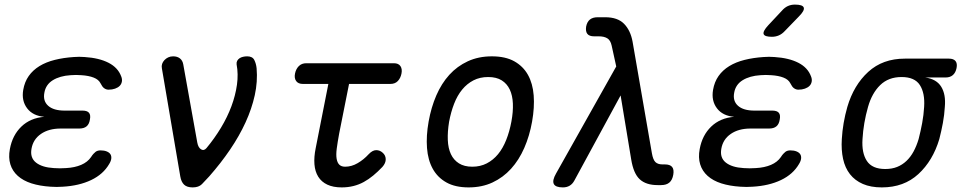

<svg xmlns="http://www.w3.org/2000/svg" viewBox="-20 -805 4240 835"><path d="M507 -473Q512 -461 510 -450Q508 -439 500.5 -431.5Q493 -424 480.5 -419.5Q468 -415 452 -415Q447 -415 442.5 -416.5Q438 -418 433.5 -421Q429 -424 425 -429.5Q421 -435 417 -443Q409 -459 387.5 -467.5Q366 -476 334 -478Q322 -479 310.5 -479Q299 -479 287 -478Q240 -475 209.5 -456Q179 -437 173 -402Q166 -366 189.5 -345Q213 -324 261 -324H339Q359 -324 367 -314.5Q375 -305 371 -285Q368 -265 356.5 -255.5Q345 -246 325 -246H244Q192 -246 158 -222.5Q124 -199 117 -158Q110 -119 136.5 -98Q163 -77 214 -74Q227 -73 240.5 -73Q254 -73 267 -74Q305 -76 333 -88Q361 -100 376 -122Q381 -130 386 -135.5Q391 -141 395.5 -144.5Q400 -148 405.5 -149.5Q411 -151 417 -151Q433 -151 444 -146.5Q455 -142 460 -134.5Q465 -127 464 -116Q463 -105 455 -92Q429 -47 376.5 -22Q324 3 253 7Q240 8 226.5 8Q213 8 200 7Q153 4 117 -7.5Q81 -19 57.5 -40Q34 -61 25 -90.5Q16 -120 23 -157Q34 -217 73 -254.5Q112 -292 173 -297Q123 -301 98 -334Q73 -367 81 -414Q87 -449 105 -474.5Q123 -500 151.5 -517.5Q180 -535 218 -544.5Q256 -554 301 -557Q313 -558 324.5 -558Q336 -558 348 -557Q411 -553 452 -532Q493 -511 507 -473Z M764 -38 684 -508Q682 -518 685 -527Q688 -536 695 -543.5Q702 -551 711.5 -555.5Q721 -560 733 -560Q751 -560 762.5 -551Q774 -542 777 -525L838 -185Q842 -163 854.5 -155.5Q867 -148 878 -161Q913 -203 941 -249.5Q969 -296 986.5 -343Q1004 -390 1010.5 -436.5Q1017 -483 1009 -525Q1008 -534 1011.5 -540.5Q1015 -547 1021.5 -551.5Q1028 -556 1037 -558Q1046 -560 1055 -560Q1078 -560 1086 -544Q1094 -528 1096 -508Q1101 -450 1088 -391Q1075 -332 1048 -273Q1021 -214 981 -155Q941 -96 890 -38Q872 -18 858 -4Q844 10 818 10Q793 10 780.5 -2Q768 -14 764 -38Z M1693 -530Q1713 -530 1721.5 -517.5Q1730 -505 1726 -485Q1722 -465 1710 -452.5Q1698 -440 1678 -440H1498L1455 -224Q1448 -186 1444.5 -159Q1441 -132 1444 -114.5Q1447 -97 1456 -88.5Q1465 -80 1481 -80Q1509 -80 1535.5 -95.5Q1562 -111 1583 -134Q1600 -152 1616 -152Q1632 -152 1644 -141Q1657 -130 1657.5 -113Q1658 -96 1643 -79Q1623 -58 1603 -41.5Q1583 -25 1562 -13.5Q1541 -2 1517 4Q1493 10 1466 10Q1429 10 1403.5 -2Q1378 -14 1364 -36.5Q1350 -59 1347.5 -90.5Q1345 -122 1353 -161L1408 -440H1297Q1277 -440 1268 -452.5Q1259 -465 1263 -485Q1267 -505 1279.5 -517.5Q1292 -530 1312 -530Z M2018 10Q1960 10 1921.5 -11.5Q1883 -33 1862 -71Q1841 -109 1837 -161.5Q1833 -214 1844 -276Q1855 -338 1877.5 -390Q1900 -442 1934 -479.5Q1968 -517 2014.5 -538.5Q2061 -560 2119 -560Q2178 -560 2216.5 -538.5Q2255 -517 2276 -479.5Q2297 -442 2301 -390Q2305 -338 2294 -276Q2283 -214 2260 -161.5Q2237 -109 2202.5 -71Q2168 -33 2122 -11.5Q2076 10 2018 10ZM2034 -80Q2069 -80 2097 -94.5Q2125 -109 2146 -134.5Q2167 -160 2181.5 -196.5Q2196 -233 2204 -276Q2212 -319 2210.5 -354.5Q2209 -390 2197 -415.5Q2185 -441 2162 -455.5Q2139 -470 2103 -470Q2067 -470 2039 -455.5Q2011 -441 1990 -415.5Q1969 -390 1955 -354Q1941 -318 1933 -275Q1926 -232 1927.5 -196Q1929 -160 1941 -134.5Q1953 -109 1976 -94.5Q1999 -80 2034 -80Z M2478 -20Q2470 -5 2457.5 2.5Q2445 10 2428 10Q2396 10 2388.5 -5Q2381 -20 2398 -50L2660 -516L2640 -607Q2635 -630 2621 -638.5Q2607 -647 2584 -647H2564Q2543 -647 2534.5 -657.5Q2526 -668 2529 -689Q2533 -710 2545.5 -720Q2558 -730 2579 -730H2612Q2666 -730 2694 -701.5Q2722 -673 2731 -624L2815 -139Q2820 -110 2830.5 -100Q2841 -90 2861 -90H2871Q2894 -90 2903 -79Q2912 -68 2908 -45Q2904 -22 2891 -11Q2878 0 2855 0H2840Q2790 0 2762.5 -25Q2735 -50 2725 -112L2679 -390Z M3507 -473Q3512 -461 3510 -450Q3508 -439 3500.5 -431.5Q3493 -424 3480.5 -419.5Q3468 -415 3452 -415Q3447 -415 3442.5 -416.5Q3438 -418 3433.5 -421Q3429 -424 3425 -429.5Q3421 -435 3417 -443Q3409 -459 3387.5 -467.5Q3366 -476 3334 -478Q3322 -479 3310.5 -479Q3299 -479 3287 -478Q3240 -475 3209.5 -456Q3179 -437 3173 -402Q3166 -366 3189.5 -345Q3213 -324 3261 -324H3339Q3359 -324 3367 -314.5Q3375 -305 3371 -285Q3368 -265 3356.5 -255.5Q3345 -246 3325 -246H3244Q3192 -246 3158 -222.5Q3124 -199 3117 -158Q3110 -119 3136.5 -98Q3163 -77 3214 -74Q3227 -73 3240.5 -73Q3254 -73 3267 -74Q3305 -76 3333 -88Q3361 -100 3376 -122Q3381 -130 3386 -135.5Q3391 -141 3395.5 -144.5Q3400 -148 3405.5 -149.5Q3411 -151 3417 -151Q3433 -151 3444 -146.5Q3455 -142 3460 -134.5Q3465 -127 3464 -116Q3463 -105 3455 -92Q3429 -47 3376.5 -22Q3324 3 3253 7Q3240 8 3226.5 8Q3213 8 3200 7Q3153 4 3117 -7.5Q3081 -19 3057.5 -40Q3034 -61 3025 -90.5Q3016 -120 3023 -157Q3034 -217 3073 -254.5Q3112 -292 3173 -297Q3123 -301 3098 -334Q3073 -367 3081 -414Q3087 -449 3105 -474.5Q3123 -500 3151.5 -517.5Q3180 -535 3218 -544.5Q3256 -554 3301 -557Q3313 -558 3324.5 -558Q3336 -558 3348 -557Q3411 -553 3452 -532Q3493 -511 3507 -473ZM3393 -670Q3381 -657 3367 -651Q3353 -645 3337 -645Q3305 -645 3301 -657Q3297 -669 3321 -695L3380 -758Q3392 -772 3406 -778.5Q3420 -785 3437 -785Q3471 -785 3475.5 -772Q3480 -759 3454 -733Z M4092 -468H4004Q4053 -461 4073.5 -427.5Q4094 -394 4089 -340Q4087 -305 4080.5 -270Q4074 -235 4065 -200Q4037 -106 3974 -48Q3911 10 3815 10Q3767 10 3732.5 -5Q3698 -20 3676.5 -47.5Q3655 -75 3646.5 -114Q3638 -153 3641 -200Q3643 -235 3649 -270Q3655 -305 3665 -340Q3693 -435 3756 -492.5Q3819 -550 3915 -550H4107Q4127 -550 4135.5 -539.5Q4144 -529 4140 -509Q4136 -489 4124 -478.5Q4112 -468 4092 -468ZM3830 -70Q3859 -70 3881.5 -79Q3904 -88 3922 -105Q3940 -122 3953 -146Q3966 -170 3975 -200Q3984 -235 3990.5 -270Q3997 -305 3999 -340Q4003 -400 3980.5 -435Q3958 -470 3901 -470Q3844 -470 3808 -435Q3772 -400 3755 -340Q3745 -305 3739 -270Q3733 -235 3731 -200Q3727 -140 3750 -105Q3773 -70 3830 -70Z"/></svg>

Font: Maple Mono NL
Style: Italic
Weight: 400
Italic angle: -10°
Monospace: yes
Designer: subframe7536
Version: Version 7.000